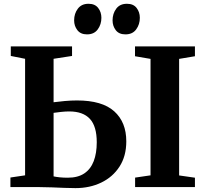

<svg xmlns="http://www.w3.org/2000/svg" viewBox="-20 -988 1084 1014"><path d="M378.5 5.5Q352 5.5 320 4.2Q288 3 253.8 1.5Q219.5 0 184.5 0H35V-50.5L112.5 -62V-677.5L37 -692.5V-743H360.5V-692.5L263 -677.5V-448Q288.5 -451.5 322 -454.5Q355.5 -457.5 386.5 -457.5Q519.5 -457.5 583.2 -400.2Q647 -343 647 -241.5Q647 -163.5 611.2 -108.2Q575.5 -53 514.8 -23.8Q454 5.5 378.5 5.5ZM338 -49.5Q391.5 -49.5 425.2 -72.2Q459 -95 475 -137Q491 -179 491 -236.5Q491 -321 454.8 -360.2Q418.5 -399.5 345.5 -399.5Q326 -399.5 303 -397Q280 -394.5 263 -392V-56.5Q276.5 -53.5 295.5 -51.5Q314.5 -49.5 338 -49.5ZM775 -62V-677L693 -691V-743H1009.5V-691L926 -677V-61.5L1009.5 -49.5V0H693.5V-50ZM439 -806.5Q406 -806.5 388.8 -828.5Q371.5 -850.5 371.5 -880.5Q371.5 -916 391 -942Q410.5 -968 447 -968H448Q481.5 -968 498.5 -946Q515.5 -924 515.5 -894Q515.5 -859 496.2 -832.8Q477 -806.5 440 -806.5ZM642 -806.5Q608.5 -806.5 591.5 -828.5Q574.5 -850.5 574.5 -880.5Q574.5 -916 593.8 -942Q613 -968 650 -968H651Q684.5 -968 701.5 -946Q718.5 -924 718.5 -894Q718.5 -859 699.2 -832.8Q680 -806.5 643 -806.5Z"/></svg>

Font: Merriweather 48pt
Style: Bold
Weight: 700
Version: Version 2.100